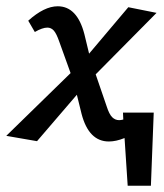

<svg xmlns="http://www.w3.org/2000/svg" viewBox="-40 -445 524 612"><path d="M353 -64 352 -86H450L441 147H367L357 -5Q330 6 307 6Q243 6 220 -82L205 -143L78 5L-20 -12L185 -212L149 -312Q140 -338 131.5 -347.5Q123 -357 111 -357Q95 -357 71 -343L50 -379Q101 -425 144 -425Q206 -425 229 -336L244 -274L369 -422L459 -404L265 -208L300 -106Q308 -81 317.5 -71.5Q327 -62 340 -62Q345 -62 353 -64Z"/></svg>

Font: EauTestInfant Semibold
Style: Italic
Weight: 600
Italic angle: -12°
Designer: Christian Thalmann (Catharsis Fonts)
Version: Version 0.001;PS 000.001;hotconv 1.0.88;makeotf.lib2.5.64775